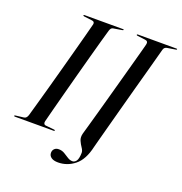

<svg xmlns="http://www.w3.org/2000/svg" viewBox="-159 -830 1066 1127"><g transform="rotate(20 374.5 -267.0)"><path d="M173 -36Q170.5 -27.5 173.5 -20.8Q176.5 -14 185 -13L239 -7.5Q245 -7 245 -3.5Q245 0 240 0H-3Q-8.5 0 -8.5 -3Q-8.5 -7.5 -2 -7.5L48 -13.5Q64.5 -15 71.5 -37Q80 -66.5 94 -116.2Q108 -166 125 -227Q142 -288 159.5 -352.8Q177 -417.5 193.5 -478.2Q210 -539 223 -588.2Q236 -637.5 243.5 -666.5Q246.5 -683 230 -685.5L178 -692Q171.5 -693 171.5 -696.5Q171.5 -700 176.5 -700H418.5Q422.5 -700 422.5 -697.5Q422.5 -694 416 -693L361.5 -684Q348 -682.5 342 -663Q333.5 -634 319.8 -584.8Q306 -535.5 289.5 -474.5Q273 -413.5 255.5 -348.8Q238 -284 222 -223.2Q206 -162.5 193 -113.5Q180 -64.5 173 -36ZM676.5 -665.5Q674.5 -658.5 664.2 -620.2Q654 -582 638 -523.5Q622 -465 603.2 -396.5Q584.5 -328 566 -259.2Q547.5 -190.5 531.8 -132.2Q516 -74 506 -36.2Q496 1.5 494.5 7.5Q475.5 92.5 429.2 129.2Q383 166 326 166Q297.5 166 282.8 154.8Q268 143.5 268.5 126Q268.5 111 278.5 101.2Q288.5 91.5 305.5 91.5Q325 91.5 341.2 101.2Q357.5 111 372.5 120.8Q387.5 130.5 403 130.5Q417 130.5 427 116.8Q437 103 438 66Q438 52 427 36.2Q416 20.5 407.5 1.2Q399 -18 405.5 -43Q409.5 -57 420.5 -95.5Q431.5 -134 446.5 -188Q461.5 -242 478.5 -303.5Q495.5 -365 512 -425.2Q528.5 -485.5 542.5 -536.5Q556.5 -587.5 565.5 -620.8Q574.5 -654 576 -660.5Q582 -683.5 560.5 -686L512 -692Q504.5 -693 505 -696.5Q505 -700 511 -700H752.5Q756.5 -700 756.5 -697Q756.5 -693.5 750 -693L697.5 -684.5Q681 -681.5 676.5 -665.5Z"/></g></svg>

Font: Fraunces 144pt
Style: Italic
Weight: 400
Italic angle: -16°
Version: Version 1.000;[b76b70a41]